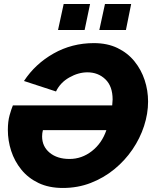

<svg xmlns="http://www.w3.org/2000/svg" viewBox="-20 -928 793 953"><path d="M292 5Q223 5 171.5 -19.5Q120 -44 86 -86Q52 -128 35.5 -179Q19 -230 19 -283Q19 -325 27.5 -355.5Q36 -386 44 -405H537Q537 -413 538 -420Q539 -427 539 -434Q539 -500 503 -534.5Q467 -569 414 -569Q369 -569 324 -543.5Q279 -518 258 -474L99 -526Q155 -611 246 -662.5Q337 -714 446 -714Q513 -714 563.5 -689.5Q614 -665 647.5 -623.5Q681 -582 698 -530.5Q715 -479 715 -424Q715 -364 695 -302.5Q675 -241 637.5 -186Q600 -131 547.5 -88Q495 -45 430.5 -20Q366 5 292 5ZM325 -139Q386 -139 436 -178Q486 -217 508 -282H193Q189 -267 189 -251Q189 -201 226.5 -170Q264 -139 325 -139ZM268 -779 296 -908H427L400 -779ZM473 -779 501 -908H631L605 -779Z"/></svg>

Font: Raleway ExtraBold
Style: Italic
Weight: 800
Italic angle: -12°
Designer: Matt McInerney, Pablo Impallari, Rodrigo Fuenzalida
Foundry: Matt McInerney, Pablo Impallari, Rodrigo Fuenzalida
Version: Version 4.026